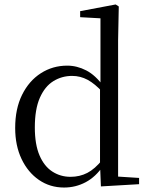

<svg xmlns="http://www.w3.org/2000/svg" viewBox="-20 -825 669 860"><path d="M267 15Q204 15 154.5 -19Q105 -53 76.5 -113Q48 -173 48 -252Q48 -338 79 -400.5Q110 -463 163 -497Q216 -531 281 -531Q325 -531 366.5 -509.5Q408 -488 444 -438H453L441 -411Q405 -450 372.5 -467.5Q340 -485 303 -485Q257 -485 219 -461.5Q181 -438 158.5 -387Q136 -336 136 -254Q136 -178 157 -129Q178 -80 214.5 -56.5Q251 -33 296 -33Q337 -33 371 -50.5Q405 -68 439 -110L452 -82H442Q409 -33 364 -9Q319 15 267 15ZM432 10 428 -89V-92V-431L430 -440V-743L339 -748V-775L498 -805L512 -796L509 -644V-34L603 -28V0Z"/></svg>

Font: Noto Serif TC ExtraLight
Style: Regular
Weight: 400
Version: Version 2.002-H1;hotconv 1.1.0;makeotfexe 2.6.0